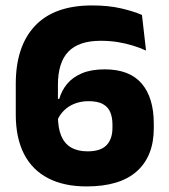

<svg xmlns="http://www.w3.org/2000/svg" viewBox="-20 -672 620 706"><path d="M298.5 13.5Q215 13.5 156.8 -16.8Q98.5 -47 68.2 -106Q38 -165 38 -251V-363.5Q38 -502 108.8 -577Q179.5 -652 318.5 -652Q378 -652 424 -641.5Q470 -631 502 -617L517 -486Q494.5 -496.5 469.2 -504.2Q444 -512 414.5 -517Q385 -522 350 -522Q270 -522 231.5 -482.2Q193 -442.5 193 -359.5V-246Q193 -201.5 205 -172.8Q217 -144 241.2 -129.8Q265.5 -115.5 302 -115.5Q350 -115.5 371.8 -138.2Q393.5 -161 393.5 -202V-214Q393.5 -241 385.2 -260Q377 -279 358 -289.5Q339 -300 305.5 -300Q278.5 -300 255.5 -291.2Q232.5 -282.5 215.8 -266.2Q199 -250 190 -227.5L173 -308.5H198Q206.5 -339 226.8 -363.5Q247 -388 281.2 -402.5Q315.5 -417 365 -417Q456 -417 500.8 -365Q545.5 -313 545.5 -217V-200.5Q545.5 -98 483.2 -42.2Q421 13.5 298.5 13.5Z"/></svg>

Font: Anek Latin Medium
Style: Bold
Weight: 700
Version: Version 1.003